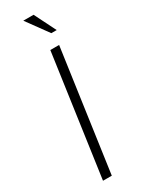

<svg xmlns="http://www.w3.org/2000/svg" viewBox="-175 -657 506 681"><g transform="rotate(-30 78.0 -316.5)"><path d="M25 0 95 -495H131L61 0ZM128 -545 64 -633H106L150 -545Z"/></g></svg>

Font: Alumni Sans ExtraLight
Style: Italic
Weight: 250
Italic angle: -8°
Version: Version 1.016